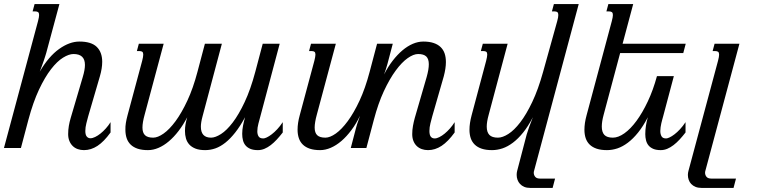

<svg xmlns="http://www.w3.org/2000/svg" viewBox="-47 -736 3783 955"><path d="M364.7 -353Q370.1 -371.1 372.8 -386Q375.5 -400.9 375.5 -413.1Q375.5 -467.3 318.8 -467.3Q295.9 -467.3 266.6 -449.2Q237.3 -431.2 206.8 -391.8Q176.3 -352.5 147 -290.3Q117.7 -228 94.2 -140.1L57.1 0H-27.3L142.1 -630.9Q147.5 -651.4 147.5 -661.1Q147.5 -671.9 142.6 -675.5Q137.7 -679.2 128.9 -679.2H115.2L125 -715.8H248.5L183.1 -473.1Q181.6 -468.3 178.5 -458Q175.3 -447.8 170.9 -434.6Q166.5 -421.4 161.1 -407.2Q155.8 -393.1 150.9 -379.9Q195.3 -455.6 247.1 -492.4Q298.8 -529.3 348.1 -529.3Q407.2 -529.3 434.3 -502.7Q461.4 -476.1 461.4 -428.7Q461.4 -396 449.7 -356L391.6 -157.2Q387.7 -143.1 382.6 -122.8Q377.4 -102.5 377.4 -84.5Q377.4 -65.4 384.5 -56.9Q391.6 -48.3 402.8 -48.3Q413.1 -48.3 426.3 -54.7Q439.5 -61 452.9 -71.8Q466.3 -82.5 479.5 -97.2Q492.7 -111.8 502.9 -128.4V-77.1Q470.2 -31.7 438 -10.5Q405.8 10.7 370.6 10.7Q354 10.7 339.6 5.6Q325.2 0.5 314.7 -9.8Q304.2 -20 298.1 -34.9Q292 -49.8 292 -68.8Q292 -89.8 295.4 -109.9Q298.8 -129.9 304.7 -149.4Z M1002.9 -51.3Q1023.9 -51.3 1052.2 -69.3Q1080.6 -87.4 1110.6 -126.7Q1140.6 -166 1169.9 -228.3Q1199.2 -290.5 1222.7 -378.4L1259.8 -518.6H1344.2L1248 -157.2Q1243.7 -141.6 1238.3 -121.1Q1232.9 -100.6 1232.9 -83Q1232.9 -67.4 1239.3 -57.4Q1245.6 -47.4 1262.7 -47.4Q1269 -47.4 1280 -52.5Q1291 -57.6 1304.4 -67.9Q1317.9 -78.1 1332 -93.3Q1346.2 -108.4 1359.4 -128.4V-77.1Q1344.7 -58.1 1329.8 -42Q1314.9 -25.9 1299.6 -14.2Q1284.2 -2.4 1268.3 4.2Q1252.4 10.7 1235.8 10.7Q1213.4 10.7 1198.2 4.4Q1183.1 -2 1174.1 -12.9Q1165 -23.9 1161.4 -38.6Q1157.7 -53.2 1157.7 -70.3Q1157.7 -90.3 1161.9 -111.3Q1166 -132.3 1171.9 -152.8Q1147.5 -107.9 1123 -76.9Q1098.6 -45.9 1074 -26.4Q1049.3 -6.8 1024.4 2Q999.5 10.7 973.6 10.7Q944.8 10.7 925.5 3.2Q906.2 -4.4 894.5 -17.3Q882.8 -30.3 877.9 -47.6Q873 -64.9 873 -84.5Q873 -101.6 876 -118.7Q878.9 -135.7 884.3 -152.8Q864.3 -114.7 841.1 -84.5Q817.9 -54.2 792.7 -33Q767.6 -11.7 741.2 -0.5Q714.8 10.7 689 10.7Q659.2 10.7 637.9 3.7Q616.7 -3.4 603 -16.6Q589.4 -29.8 583 -48.6Q576.7 -67.4 576.7 -90.8Q576.2 -106.9 579.1 -124.8Q582 -142.6 587.4 -162.6L660.2 -433.6Q665.5 -454.1 665.5 -464.4Q665.5 -474.6 660.9 -478.3Q656.2 -481.9 647.5 -481.9H633.8L643.6 -518.6H767.1L672.4 -165.5Q667 -146 664.3 -130.1Q661.6 -114.3 661.6 -101.6Q661.6 -75.7 674.3 -63.5Q687 -51.3 714.8 -51.3Q737.8 -51.3 766.8 -71.8Q795.9 -92.3 826.2 -133.3Q856.4 -174.3 885 -235.6Q913.6 -296.9 935.1 -378.4L972.2 -518.6H1056.6L960.4 -157.2Q952.1 -126.5 952.1 -106Q952.1 -51.3 1002.9 -51.3Z M2103 -157.2Q2099.1 -143.1 2094 -122.8Q2088.9 -102.5 2088.9 -84.5Q2088.9 -64.9 2095.7 -56.2Q2102.5 -47.4 2115.2 -47.4Q2125.5 -47.4 2138.4 -54Q2151.4 -60.5 2164.8 -71.5Q2178.2 -82.5 2191.2 -97.2Q2204.1 -111.8 2214.4 -128.4V-77.1Q2181.6 -31.7 2149.4 -10.5Q2117.2 10.7 2082 10.7Q2065.4 10.7 2051 5.6Q2036.6 0.5 2026.1 -9.5Q2015.6 -19.5 2009.5 -34.4Q2003.4 -49.3 2003.4 -68.8Q2003.4 -89.8 2007.1 -109.9Q2010.7 -129.9 2016.1 -149.4L2075.2 -353Q2080.6 -372.6 2083.3 -388.2Q2085.9 -403.8 2085.9 -416.5Q2085.9 -442.9 2073.2 -455.1Q2060.5 -467.3 2032.7 -467.3Q2009.8 -467.3 1980.7 -446.8Q1951.7 -426.3 1921.4 -385.3Q1891.1 -344.2 1862.5 -283Q1834 -221.7 1812.5 -140.1L1775.4 0H1697.8L1724.6 -102.5Q1729.5 -120.6 1735.1 -135.3Q1740.7 -149.9 1743.7 -160.2Q1724.6 -120.6 1700.9 -88.9Q1677.2 -57.1 1651.4 -34.9Q1625.5 -12.7 1598.4 -1Q1571.3 10.7 1545.4 10.7Q1515.6 10.7 1494.4 3.7Q1473.1 -3.4 1459.5 -16.6Q1445.8 -29.8 1439.5 -48.6Q1433.1 -67.4 1433.1 -90.8Q1433.1 -124 1443.8 -162.6L1516.6 -433.6Q1519 -443.8 1520.5 -451.4Q1522 -459 1522 -464.4Q1522 -474.6 1517.3 -478.3Q1512.7 -481.9 1503.9 -481.9H1490.2L1500 -518.6H1623.5L1528.8 -165.5Q1523.4 -146 1520.8 -130.1Q1518.1 -114.3 1518.1 -101.6Q1518.1 -75.7 1530.8 -63.5Q1543.5 -51.3 1571.3 -51.3Q1594.2 -51.3 1623.3 -71.8Q1652.3 -92.3 1682.6 -133.3Q1712.9 -174.3 1741.5 -235.6Q1770 -296.9 1791.5 -378.4L1828.6 -518.6H1906.7L1879.9 -417Q1876 -401.9 1871.8 -389.9Q1867.7 -377.9 1863.3 -365.7Q1882.8 -403.8 1906.2 -434.1Q1929.7 -464.4 1954.8 -485.6Q1980 -506.8 2006.3 -518.1Q2032.7 -529.3 2058.6 -529.3Q2088.4 -529.3 2109.6 -522.2Q2130.9 -515.1 2144.5 -502Q2158.2 -488.8 2164.6 -470Q2170.9 -451.2 2170.9 -427.2Q2170.9 -411.6 2168.2 -393.8Q2165.5 -376 2160.2 -356Z M2724.6 -630.9Q2727.5 -641.1 2728.8 -648.7Q2730 -656.2 2730 -661.6Q2730 -671.9 2725.3 -675.5Q2720.7 -679.2 2711.9 -679.2H2698.2L2708 -715.8H2831.5L2609.4 113.8Q2607.9 118.2 2607.9 123.5Q2607.9 134.3 2615 143.3Q2622.1 152.3 2639.6 152.3H2713.9L2701.7 198.7H2590.3Q2573.2 198.7 2560.5 193.4Q2547.9 188 2539.6 179Q2531.2 169.9 2527.1 158.4Q2522.9 147 2522.9 134.3Q2522.9 128.9 2523.4 124Q2523.9 119.1 2525.4 113.8L2572.8 -67.4Q2577.1 -82 2585.2 -105Q2593.3 -127.9 2603.5 -152.8Q2580.1 -107.9 2555.2 -76.9Q2530.3 -45.9 2504.4 -26.4Q2478.5 -6.8 2452.4 2Q2426.3 10.7 2400.4 10.7Q2370.6 10.7 2349.4 3.7Q2328.1 -3.4 2314.5 -16.6Q2300.8 -29.8 2294.4 -48.6Q2288.1 -67.4 2288.1 -90.8Q2288.1 -106.9 2290.8 -124.8Q2293.5 -142.6 2298.8 -162.6L2371.1 -433.6Q2373.5 -443.8 2375 -451.4Q2376.5 -459 2376.5 -464.4Q2376.5 -474.6 2371.8 -478.3Q2367.2 -481.9 2358.4 -481.9H2344.7L2354.5 -518.6H2478L2383.8 -165.5Q2374 -130.4 2374 -106.4Q2374 -78.6 2387.2 -64.9Q2400.4 -51.3 2429.7 -51.3Q2452.6 -51.3 2481.4 -69.6Q2510.3 -87.9 2540.5 -127.2Q2570.8 -166.5 2600.3 -228.5Q2629.9 -290.5 2654.3 -378.4Z M3351.6 -472.2H3037.6L2955.6 -165.5Q2946.3 -131.8 2946.3 -106.4Q2946.3 -78.6 2959.2 -64.9Q2972.2 -51.3 3001.5 -51.3Q3028.3 -51.3 3058.8 -73Q3089.4 -94.7 3118.9 -134.8Q3148.4 -174.8 3175 -231.2Q3201.7 -287.6 3220.7 -357.4H3304.7L3251.5 -157.2Q3249.5 -150.4 3247.1 -141.4Q3244.6 -132.3 3242.4 -122.8Q3240.2 -113.3 3238.8 -103.3Q3237.3 -93.3 3237.3 -84.5Q3237.3 -68.8 3243.4 -58.1Q3249.5 -47.4 3266.1 -47.4Q3272.5 -47.4 3283.4 -52.5Q3294.4 -57.6 3307.9 -67.9Q3321.3 -78.1 3335.4 -93.3Q3349.6 -108.4 3362.8 -128.4V-77.1Q3348.1 -58.1 3333.3 -42Q3318.4 -25.9 3303 -14.2Q3287.6 -2.4 3271.7 4.2Q3255.9 10.7 3239.3 10.7Q3217.3 10.7 3202.4 4.4Q3187.5 -2 3178.7 -12.7Q3169.9 -23.4 3166.3 -38.1Q3162.6 -52.7 3162.6 -68.8Q3162.6 -89.8 3166 -111.6Q3169.4 -133.3 3175.3 -152.8Q3151.9 -107.9 3127 -76.9Q3102.1 -45.9 3076.2 -26.4Q3050.3 -6.8 3024.2 2Q2998 10.7 2972.2 10.7Q2942.4 10.7 2921.1 3.7Q2899.9 -3.4 2886.2 -16.6Q2872.6 -29.8 2866.2 -48.6Q2859.9 -67.4 2859.9 -90.8Q2859.9 -106.9 2862.5 -124.8Q2865.2 -142.6 2870.6 -162.6L2996.1 -630.9Q3001.5 -651.4 3001.5 -661.1Q3001.5 -671.9 2996.6 -675.5Q2991.7 -679.2 2982.9 -679.2H2969.2L2979 -715.8H3102.5L3049.8 -518.6H3363.8Z M3630.9 -518.6 3461.4 113.8Q3460 118.2 3460 123.5Q3460 134.3 3467 143.3Q3474.1 152.3 3491.7 152.3H3613.8L3601.6 198.7H3442.4Q3425.3 198.7 3412.4 193.4Q3399.4 188 3391.1 179.2Q3382.8 170.4 3378.7 158.7Q3374.5 147 3374.5 134.3Q3374.5 124 3377.4 113.8L3524.4 -433.6Q3529.8 -454.1 3529.8 -463.9Q3529.8 -474.6 3524.9 -478.3Q3520 -481.9 3511.2 -481.9H3497.6L3507.3 -518.6Z"/></svg>

Font: Arian AMU Serif
Style: Italic
Weight: 400
Italic angle: -15°
Designer: Ruben Hakobyan (Tarumian)
Foundry: Ruben Hakobyan (Tarumian)
Version: Version 1.002